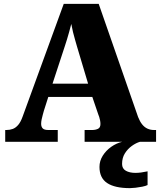

<svg xmlns="http://www.w3.org/2000/svg" viewBox="-20 -734 828 994"><path d="M7 0V-61H14Q31 -61 46 -66.5Q61 -72 74 -87Q87 -102 97 -130L310 -714H491L695 -128Q704 -105 716 -90Q728 -75 743.5 -68Q759 -61 777 -61H788V0H418V-61H458Q474 -61 487 -67Q500 -73 500 -92Q500 -102 498 -111.5Q496 -121 493.5 -129Q491 -137 489 -141L458 -232H230L207 -160Q205 -152 201.5 -140Q198 -128 195.5 -115.5Q193 -103 193 -93Q193 -78 201 -69.5Q209 -61 230 -61H279V0ZM252 -301H436L379 -492Q374 -510 368.5 -528.5Q363 -547 358 -567.5Q353 -588 349 -610Q344 -589 338 -568.5Q332 -548 326.5 -529Q321 -510 315 -493ZM653 240Q574 240 534.5 213.5Q495 187 495 130Q495 99 512 72Q529 45 556 26Q583 7 613 0H705Q684 6 662.5 21.5Q641 37 626.5 60Q612 83 612 115Q612 139 631.5 150Q651 161 681 161Q695 161 710.5 159Q726 157 744 153V224Q734 229 716.5 232.5Q699 236 681.5 238Q664 240 653 240Z"/></svg>

Font: Noto Serif Bengali Black
Style: Regular
Weight: 900
Version: Version 2.003